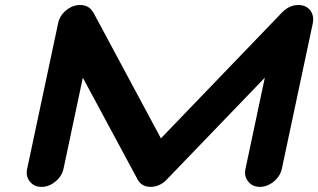

<svg xmlns="http://www.w3.org/2000/svg" viewBox="-20 -728 1240 748"><path d="M1198.7 -637.7 1078.1 -70.8Q1071.8 -41.5 1046.6 -20.8Q1021.5 0 992.2 0Q962.9 0 946.8 -21Q934.6 -35.6 934.6 -55.2Q934.6 -62.5 936.5 -70.8L1011.7 -425.3L629.9 -28.8Q602.1 0 566.9 0Q531.7 0 516.1 -28.8L302.7 -425.3L227.5 -70.8Q221.2 -41.5 196 -20.8Q170.9 0 141.6 0Q112.3 0 96.2 -21Q84 -35.6 84 -55.2Q84 -62.5 85.9 -70.8L206.5 -637.7Q212.4 -667 237.5 -687.7Q262.7 -708.5 292 -708.5Q326.7 -708.5 342.8 -680.2H343.3L606.9 -189L1079.6 -680.2Q1107.4 -708.5 1142.6 -708.5Q1171.9 -708.5 1188.5 -688Q1200.2 -672.4 1200.2 -652.8Q1200.2 -645.5 1198.7 -637.7Z"/></svg>

Font: Robtronika
Style: Italic
Weight: 400
Italic angle: -12°
Designer: GGBot
Version: 1.00